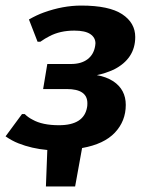

<svg xmlns="http://www.w3.org/2000/svg" viewBox="-23 -530 508 690"><path d="M386 -280Q355 -266 325 -260Q359 -254 384 -238Q429 -208 429 -153Q429 -95 390 -53.5Q351 -12 272 2L247 140H142L147 9Q91 4 43 -15Q20 -24 -3 -40L56 -120H66Q78 -108 94 -100Q129 -80 189 -80Q279 -80 290 -145Q291 -150 291 -159Q291 -210 217 -210H132L147 -300H232Q269 -300 291.5 -317Q314 -334 319 -365L320 -374Q320 -395 301.5 -407.5Q283 -420 244 -420Q193 -420 155 -400Q139 -392 122 -380H112L81 -460Q109 -476 134 -485Q203 -510 269 -510Q369 -510 416 -479Q463 -448 463 -397Q463 -319 386 -280Z"/></svg>

Font: Scada
Style: Bold Italic
Weight: 700
Italic angle: -10°
Version: Version 4.000